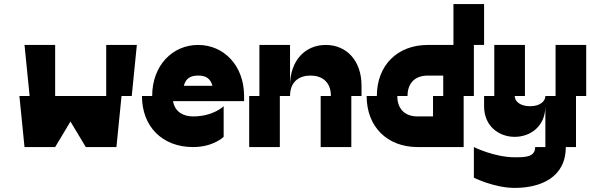

<svg xmlns="http://www.w3.org/2000/svg" viewBox="-20 -720 2890 940"><path d="M125 -250H75L100 0H250L325 -125L400 0H550L575 -250H625L650 -500H500V-250H250V-500H100Z M725 -250H675C675 -100 775 0 925 0C1025 0 1075 -50 1075 -50V-200C1075 -200 1025 -150 925 -150C881 -150 837 -169 827 -225H1175V-250C1175 -400 1075 -500 950 -500C825 -500 725 -400 725 -250ZM880 -300C890 -337 913 -350 950 -350C987 -350 1010 -337 1020 -300Z M1400 -300V-500H1250V-250H1200V0H1350V-250H1400C1400 -325 1450 -350 1500 -350C1550 -350 1600 -325 1600 -250H1550V0H1700V-250H1750V-300C1750 -425 1675 -500 1575 -500C1475 -500 1400 -425 1400 -300Z M1825 -250H1775C1775 -100 1875 0 2025 0H2250V-250H2300V-500H2350V-700H2200V-500H2150H2075C1925 -500 1825 -400 1825 -250ZM1925 -250H1975C1975 -300 2000 -350 2075 -350H2150V-250H2100V-150H2025C1950 -150 1925 -200 1925 -250Z M2700 -250H2650C2650 -225 2625 -200 2575 -200C2525 -200 2500 -225 2500 -250H2550V-500H2400V-250H2350V-200C2350 -100 2425 -50 2500 -50C2575 -50 2650 -100 2650 -200V0H2600C2600 50 2550 50 2500 50C2400 50 2300 0 2300 0V150C2300 150 2400 200 2500 200C2625 200 2750 150 2750 0H2800V-250H2850V-500H2700Z"/></svg>

Font: LS-VG5000 Bold Shifted
Style: Regular
Weight: 400
Designer: Justin Bihan, 2021
Foundry: Justin Bihan, 2021
Version: Version 1.000;Glyphs 3.1.2 (3151)